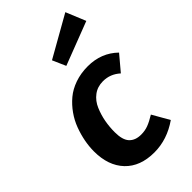

<svg xmlns="http://www.w3.org/2000/svg" viewBox="-255 -905 998 998"><g transform="rotate(-45 244.5 -405.5)"><path d="M439.9 -827.1 484.9 -717.8 246.1 -626 213.9 -699.2ZM323.2 -545.9Q422.4 -545.9 488.8 -481L418.9 -397.9Q377.9 -435.1 324.2 -435.1Q283.7 -435.1 254.2 -412.8Q224.6 -390.6 209.2 -354.2Q193.8 -317.9 187 -280.5Q180.2 -243.2 180.2 -204.1Q180.2 -147.5 203.1 -122.8Q226.1 -98.1 269 -98.1Q297.4 -98.1 321.3 -107.2Q345.2 -116.2 377.9 -136.2L431.2 -43Q346.2 16.1 252 16.1Q148.4 16.1 90.8 -44.4Q33.2 -105 33.2 -210Q33.2 -245.6 40.3 -283Q47.4 -320.3 61.5 -358.4Q75.7 -396.5 99.4 -429.9Q123 -463.4 154.1 -489.5Q185.1 -515.6 228.8 -530.8Q272.5 -545.9 323.2 -545.9Z"/></g></svg>

Font: FiraGO SemiBold
Style: Italic
Weight: 600
Italic angle: -8°
Designer: bBox Type GmbH
Foundry: bBox Type GmbH
Version: Version 1.001;PS 001.001;hotconv 1.0.88;makeotf.lib2.5.64775